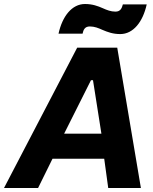

<svg xmlns="http://www.w3.org/2000/svg" viewBox="-70 -938 764 958"><path d="M-50 0H120L192 -146H450L470 0H633L515 -700H315ZM222 -770H342C346 -789 353 -806 378 -806C402 -806 421 -798 441 -789C467 -778 493 -768 530 -768C595 -768 643 -829 662 -916H543C538 -897 531 -880 506 -880C483 -880 463 -888 443 -897C418 -908 391 -918 354 -918C289 -918 241 -857 222 -770ZM250 -271 384 -538H394L436 -271Z"/></svg>

Font: Fixel Display 20240404
Style: Bold Italic
Weight: 700
Italic angle: -10°
Designer: AlfaBravo + MacPaw
Foundry: Kyrylo Tkachov, Marchela Mozhyna, Serhii Makarenko, Maria Weinstein, Zakhar Kryvoshyya
Version: Version 1.211;Glyphs 3.2 (3225)